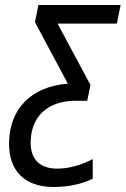

<svg xmlns="http://www.w3.org/2000/svg" viewBox="-20 -734 500 764"><path d="M194 10C251 10 305 -1 349 -23V-101C305 -78 257 -63 207 -63C140 -63 102 -99 102 -166C102 -272 172 -333 280 -333H327L340 -396L209 -640H445L460 -714H133L119 -646L250 -401C109 -391 16 -304 16 -162C16 -57 75 10 194 10Z"/></svg>

Font: Noto Sans Condensed
Style: Italic
Weight: 400
Width: 3
Italic angle: -12°
Designer: Monotype Design Team
Foundry: Monotype Imaging Inc.
Version: Version 2.013